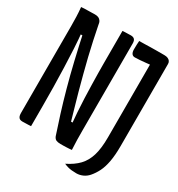

<svg xmlns="http://www.w3.org/2000/svg" viewBox="-189 -828 977 1053"><g transform="rotate(30 300.0 -302.0)"><path d="M107 1Q100 2 90.5 2Q81 2 71.5 2.5Q62 3 53 3Q43 3 36.5 -0.5Q30 -4 26.5 -12Q23 -20 23 -33Q23 -102 23 -171Q23 -240 23 -309Q23 -378 23 -447.5Q23 -517 23 -586Q23 -613 22 -643Q21 -673 18 -702Q27 -703 38 -703.5Q49 -704 61 -704Q73 -704 84 -704.5Q95 -705 104 -705Q118 -705 127 -701Q136 -697 142 -688Q148 -679 150 -661Q158 -621 167.5 -576Q177 -531 188.5 -484Q200 -437 212.5 -389Q225 -341 238 -293.5Q251 -246 264.5 -200Q278 -154 290 -111L265 -130H314L296 -109Q292 -151 289 -193Q286 -235 284.5 -277Q283 -319 282 -358.5Q281 -398 280.5 -434Q280 -470 280 -500Q280 -517 280 -537Q280 -557 280 -579Q280 -601 280 -623Q280 -645 280 -665.5Q280 -686 280 -702Q287 -703 296 -703Q305 -703 314.5 -703.5Q324 -704 332 -704Q348 -704 355.5 -696Q363 -688 363 -671Q363 -636 363 -592.5Q363 -549 363 -501.5Q363 -454 363 -404.5Q363 -355 363 -305.5Q363 -256 363 -210.5Q363 -165 363 -124Q363 -93 363.5 -61Q364 -29 366 2Q359 3 350 3.5Q341 4 330.5 4.5Q320 5 311 5Q302 5 295 5Q278 5 268 0.5Q258 -4 252 -18Q233 -74 213 -138Q193 -202 173 -274.5Q153 -347 134 -427.5Q115 -508 96 -597L119 -571H76L89 -597Q95 -541 98 -483.5Q101 -426 103 -367Q105 -308 106 -249Q107 -190 107 -130Q107 -100 107 -66Q107 -32 107 1ZM372 86Q419 63 447.5 33Q476 3 489.5 -42Q503 -87 503 -156Q503 -195 503 -242.5Q503 -290 503 -342Q503 -394 503 -447Q503 -500 503 -551Q503 -602 503 -647L520 -606L487 -633L527 -620Q502 -617 481 -615Q460 -613 442.5 -611.5Q425 -610 411 -610Q398 -610 391.5 -619.5Q385 -629 385 -646Q385 -661 385.5 -674.5Q386 -688 387 -700Q402 -700 419.5 -700.5Q437 -701 457.5 -701.5Q478 -702 500 -702Q522 -702 546 -702Q559 -702 568 -698Q577 -694 582 -687Q587 -680 587 -670Q587 -627 587 -578.5Q587 -530 587 -478Q587 -426 587 -372Q587 -318 587 -262.5Q587 -207 587 -151Q587 -93 579.5 -52Q572 -11 558 17Q544 45 525 67Q510 84 490.5 92.5Q471 101 451 101Q435 101 421 99.5Q407 98 395 94.5Q383 91 372 86Z"/></g></svg>

Font: Rec Mono Semicasual
Style: Regular
Weight: 400
Version: Version 1.085; ttfautohint (v1.8.4.7-5d5b)